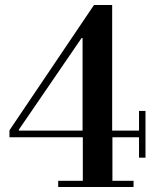

<svg xmlns="http://www.w3.org/2000/svg" viewBox="-20 -752 635 772"><path d="M312 -227V-599H308L56 -231V-227ZM432 -200V-25H517V0H214V-25H313V-200H18V-228L358 -732H431V-227H539V-306H565V-118H539V-200Z"/></svg>

Font: Libre Bodoni
Style: Regular
Weight: 400
Designer: Pablo Impallari, Rodrigo Fuenzalida
Foundry: Pablo Impallari, Rodrigo Fuenzalida
Version: Version 1.001; ttfautohint (v1.5.65-e2d9)